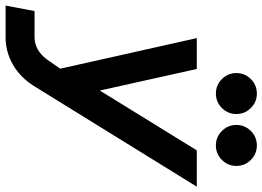

<svg xmlns="http://www.w3.org/2000/svg" viewBox="-202 -612 960 703"><g transform="rotate(90 278.5 -260.0)"><path d="M144 49 178 0 66 -500H179L258 -145L477 -500H610L241 97Q210 146 163.5 173Q117 200 62 200H-53L-33 94H62Q110 94 144 49ZM384 -645Q384 -676 406 -698Q428 -720 459 -720Q490 -720 512 -698Q534 -676 534 -645Q534 -614 512 -592Q490 -570 459 -570Q428 -570 406 -592Q384 -614 384 -645ZM269 -720Q300 -720 322 -698Q344 -676 344 -645Q344 -614 322 -592Q300 -570 269 -570Q238 -570 216 -592Q194 -614 194 -645Q194 -676 216 -698Q238 -720 269 -720Z"/></g></svg>

Font: MedMera Sans Semibold
Style: Italic
Weight: 600
Italic angle: -11°
Designer: Kasper Nordkvist
Foundry: UNCUT.wtf
Version: Version 1.300